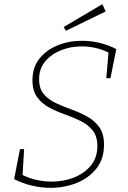

<svg xmlns="http://www.w3.org/2000/svg" viewBox="-20 -896 616 923"><path d="M223 7Q179 7 134 -3.5Q89 -14 48 -35L76 -179H96L88 -46L84 -57Q119 -39 156 -31Q193 -23 229 -23Q287 -23 336.5 -43Q386 -63 417 -100.5Q448 -138 448 -193Q448 -241 425.5 -269Q403 -297 367.5 -314.5Q332 -332 292 -346Q252 -360 216.5 -379Q181 -398 158.5 -429Q136 -460 136 -510Q136 -572 169.5 -614Q203 -656 257 -678Q311 -700 374 -700Q416 -700 458.5 -690Q501 -680 539 -660L511 -520H491L502 -648L510 -639Q479 -656 443.5 -664.5Q408 -673 373 -673Q320 -673 273.5 -654.5Q227 -636 197.5 -601Q168 -566 168 -515Q168 -470 190.5 -443.5Q213 -417 248.5 -400.5Q284 -384 324 -369.5Q364 -355 399.5 -335.5Q435 -316 457.5 -284.5Q480 -253 480 -200Q480 -132 443.5 -86Q407 -40 348.5 -16.5Q290 7 223 7ZM297 -748 286 -766 472 -876 488 -841Z"/></svg>

Font: Bitter Thin ExtraLight
Style: Italic
Weight: 250
Italic angle: -9°
Version: Version 2.002